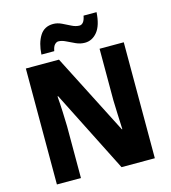

<svg xmlns="http://www.w3.org/2000/svg" viewBox="-132 -1035 1019 1142"><g transform="rotate(-15 377.5 -464.5)"><path d="M679 0H474L219 -505H215Q219 -457 221 -408Q223 -359 224 -319V0H76V-714H280L534 -217H537Q535 -263 533 -310Q531 -357 530 -396V-714H679ZM187 -770Q191 -840 218.5 -884Q246 -928 301 -928Q327 -928 353 -915.5Q379 -903 403.5 -890.5Q428 -878 451 -878Q464 -878 474 -890Q484 -902 489 -929H569Q564 -848 532.5 -809.5Q501 -771 456 -771Q428 -771 401.5 -783Q375 -795 350 -807.5Q325 -820 304 -820Q293 -820 282 -809Q271 -798 266 -770Z"/></g></svg>

Font: Noto Sans Devanagari UI SemiCondensed ExtraBold
Style: Regular
Weight: 800
Width: 4
Designer: Jelle Bosma - Monotype Design Team
Foundry: Monotype Imaging Inc.
Version: Version 2.004; ttfautohint (v1.8.4.7-5d5b)